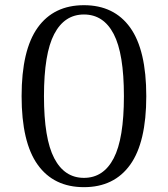

<svg xmlns="http://www.w3.org/2000/svg" viewBox="-20 -726 663 758"><path d="M311.4 12.9Q192.2 12.9 128.8 -75.7Q65.3 -164.2 65.3 -346.3Q65.3 -528.4 128.8 -617Q192.2 -705.5 311.4 -705.5Q430.5 -705.5 494 -617Q557.5 -528.4 557.5 -346.3Q557.5 -164.2 494 -75.7Q430.5 12.9 311.4 12.9ZM311.4 -23.8Q388.7 -23.8 428.9 -101.3Q469.2 -178.7 469.2 -346.3Q469.2 -514.5 428.9 -591.6Q388.7 -668.8 311.4 -668.8Q234.5 -668.8 194.1 -591.6Q153.6 -514.5 153.6 -346.3Q153.6 -178.7 194.1 -101.3Q234.5 -23.8 311.4 -23.8Z"/></svg>

Font: Arima Thin
Style: Regular
Weight: 100
Designer: Joana Correia and Natanael Gama
Foundry: NDISCOVER
Version: Version 1.101;gftools[0.9.23]